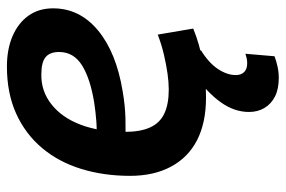

<svg xmlns="http://www.w3.org/2000/svg" viewBox="-152 -438 806 541"><g transform="rotate(-90 250.5 -168.0)"><path d="M127 -299Q151 -297 178 -299Q205 -301 231 -305Q299 -316 336.5 -339.5Q374 -363 374 -404Q374 -430 359.5 -442Q345 -454 311 -454Q264 -455 226.5 -425.5Q189 -396 169 -343Q149 -290 149 -218Q149 -175 161.5 -147.5Q174 -120 200.5 -107.5Q227 -95 268 -95Q289 -95 313.5 -98.5Q338 -102 366 -108.5Q394 -115 423 -126L440 -26Q396 -8 345.5 1Q295 10 246 10Q175 10 126 -15Q77 -40 51 -88.5Q25 -137 25 -204Q25 -278 44.5 -341.5Q64 -405 103.5 -452Q143 -499 200.5 -525Q258 -551 333 -551Q382 -551 419 -535Q456 -519 476.5 -490Q497 -461 497 -421Q497 -346 435 -294.5Q373 -243 264 -225Q224 -218 187.5 -217Q151 -216 119 -218ZM306 -19 380 -5Q344 17 326.5 43Q309 69 309 94Q309 109 317.5 117.5Q326 126 342 126Q350 126 356.5 124.5Q363 123 369 121L362 203Q349 208 333 211.5Q317 215 301 215Q270 215 249 204.5Q228 194 216.5 175Q205 156 205 131Q205 90 232 52Q259 14 306 -19Z"/></g></svg>

Font: Georama ExtraCondensed Thin SemiBold
Style: Italic
Weight: 600
Italic angle: -9°
Version: Version 1.001